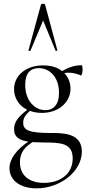

<svg xmlns="http://www.w3.org/2000/svg" viewBox="-20 -751 485 1051"><path d="M180 280C308 280 428 189 428 78C428 -27 316 -23 252 -23C143 -24 107 -36 107 -79C107 -102 117 -121 144 -144C163 -137 185 -133 209 -133C305 -133 366 -195 366 -265C366 -295 356 -326 332 -351C339 -352 347 -353 356 -353C386 -353 411 -343 423 -338C428 -335 432 -357 432 -372C432 -382 430 -394 427 -394C386 -394 353 -381 320 -362C296 -381 262 -393 216 -393C121 -393 57 -337 57 -263C57 -216 82 -173 129 -150C83 -114 57 -86 57 -43C57 1 89 18 135 24C69 70 32 119 32 170C32 233 86 280 180 280ZM228 -148C176 -148 118 -193 118 -287C118 -352 148 -378 192 -378C253 -378 303 -328 303 -243C303 -175 270 -148 228 -148ZM294 -476 227 -725C224 -733 205 -732 204 -725L136 -476C135 -472 145 -470 147 -474L216 -639L284 -474C285 -471 296 -473 294 -476ZM89 137C89 83 118 52 158 27L219 29C312 29 378 32 378 116C378 199 312 250 221 250C136 250 89 206 89 137Z"/></svg>

Font: Cormorant Garamond
Style: Regular
Weight: 400
Designer: Christian Thalmann (Catharsis Fonts)
Foundry: Catharsis Fonts
Version: Version 4.002;Glyphs 3.4 (3410)